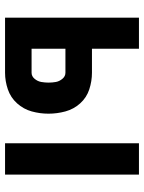

<svg xmlns="http://www.w3.org/2000/svg" viewBox="75 -645 570 760"><g transform="rotate(90 360.0 -265.0)"><path d="M547 0H671V-530H547ZM50 0H268Q301 0 333.5 -11Q366 -22 389 -47.5Q412 -73 421 -105.5Q430 -138 430 -172Q430 -206 421 -239Q412 -272 389 -297.5Q366 -323 333.5 -333.5Q301 -344 268 -344H173V-530H50ZM268 -105H173V-239H268Q282 -239 292 -227Q302 -215 304.5 -201Q307 -187 307 -172Q307 -158 304.5 -143.5Q302 -129 292 -117Q282 -105 268 -105Z"/></g></svg>

Font: Iosevka Sparkle
Style: Bold
Weight: 700
Designer: Belleve Invis
Foundry: Belleve Invis
Version: Version 4.5.0; ttfautohint (v1.8.3)